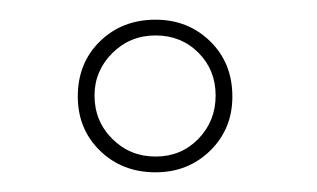

<svg xmlns="http://www.w3.org/2000/svg" viewBox="-20 -658 322 195"><path d="M138 -638Q171 -638 193.5 -616Q216 -594 216 -560Q216 -527 193.5 -505Q171 -483 138 -483Q104 -483 81.5 -505Q59 -527 59 -560Q59 -594 81.5 -616Q104 -638 138 -638ZM199 -561Q199 -587 181.5 -604.5Q164 -622 138 -622Q112 -622 94 -604Q76 -586 76 -561Q76 -535 94 -517Q112 -499 138 -499Q164 -499 181.5 -517Q199 -535 199 -561Z"/></svg>

Font: Josefin Sans Thin
Style: Regular
Weight: 250
Designer: Santiago Orozco
Foundry: Typemade
Version: Version 2.000